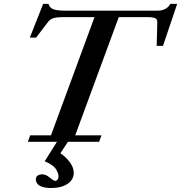

<svg xmlns="http://www.w3.org/2000/svg" viewBox="-20 -717 916 971"><path d="M121.1 0 132.8 -32.7H237.8L458 -630.4H295.4Q266.6 -630.4 250.2 -625.2Q233.9 -620.1 224.1 -607.4L162.6 -526.9H130.9L198.2 -697.3H225.1Q231.9 -676.3 251.2 -669.7Q270.5 -663.1 311 -663.1H777.8Q798.3 -663.1 815.4 -671.6Q832.5 -680.2 840.8 -697.3H876L804.2 -484.9H772.5L775.4 -605.5Q775.9 -619.6 764.6 -625Q753.4 -630.4 726.6 -630.4H580.6L360.4 -32.7H493.2L481.4 0H323.7L285.6 57.6Q353 107.4 353 157.7Q353 191.4 321.8 212.6Q290.5 233.9 237.8 233.9Q201.2 233.9 181.2 222.4Q161.1 210.9 161.1 189.5Q161.1 178.2 169.9 171.4Q178.7 164.6 193.8 164.6Q211.9 164.6 231.9 181.2Q251.5 197.8 259.3 197.8Q265.6 197.8 270.8 191.7Q275.9 185.5 275.9 174.8Q275.9 168.9 273.9 162.1Q272 155.3 266.1 143.6Q260.3 131.8 244.6 119.9Q229 107.9 206.1 98.6L268.1 0Z"/></svg>

Font: Elstob 10pt SemiBold
Style: Italic
Weight: 600
Italic angle: -20°
Designer: Peter S. Baker
Version: Version 1.015